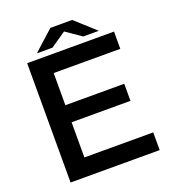

<svg xmlns="http://www.w3.org/2000/svg" viewBox="-159 -997 1018 1140"><g transform="rotate(-20 350.0 -427.0)"><path d="M291 -878.9H428.7L555.7 -764.2H457L359.9 -831.1L262.7 -764.2H164.1ZM89.8 -729H638.7V-620.1H217.8V-417H589.8V-309.1H217.8V-86.9H652.8V24.9H89.8Z"/></g></svg>

Font: FORM UDPGothic
Style: Bold
Weight: 700
Foundry: Pronama LLC
Version: Version 1.051